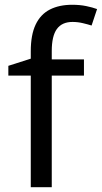

<svg xmlns="http://www.w3.org/2000/svg" viewBox="-20 -785 427 805"><path d="M332 -468H197V0H109V-468H15V-509L109 -539V-570Q109 -639 129.5 -682Q150 -725 189 -745Q228 -765 283 -765Q315 -765 341.5 -759.5Q368 -754 387 -747L364 -678Q348 -683 327 -688Q306 -693 284 -693Q240 -693 218.5 -663.5Q197 -634 197 -571V-536H332Z"/></svg>

Font: Noto Naskh Arabic
Style: Regular
Weight: 400
Designer: Monotype Design Team, David Williams, Mohamad Dakak and Nizar Qandah
Foundry: Monotype Imaging Inc.
Version: Version 2.013